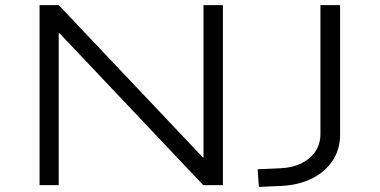

<svg xmlns="http://www.w3.org/2000/svg" viewBox="-20 -725 1487 752"><path d="M135 0V-705H210L775 -108H777V-705H853V0H776L213 -595H210V0ZM994 7 989 -62 1079 -66Q1125 -68 1160 -85Q1195 -102 1215 -131.5Q1235 -161 1235 -201V-705H1312V-197Q1312 -141 1283.5 -97Q1255 -53 1204 -27Q1153 -1 1086 3Z"/></svg>

Font: Nunito Sans 7pt Expanded Light
Style: Regular
Weight: 300
Width: 7
Designer: Vernon Adams
Foundry: Vernon Adams
Version: Version 3.101;gftools[0.9.27]